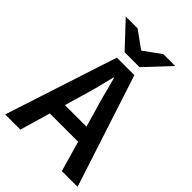

<svg xmlns="http://www.w3.org/2000/svg" viewBox="-248 -951 1054 1054"><g transform="rotate(45 279.0 -424.0)"><path d="M-2 0 211 -654H347L560 0H438L338 -348Q322 -400 307.5 -455Q293 -510 279 -564H275Q262 -509 247.5 -454.5Q233 -400 217 -348L116 0ZM124 -177V-268H432V-177ZM220 -705 86 -848H178L276 -777H280L378 -848H470L336 -705Z"/></g></svg>

Font: Source Sans 3 SemiBold
Style: Regular
Weight: 600
Designer: Paul D. Hunt
Foundry: Adobe
Version: Version 3.046;hotconv 1.0.118;makeotfexe 2.5.65603